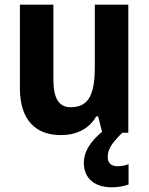

<svg xmlns="http://www.w3.org/2000/svg" viewBox="-20 -567 635 820"><path d="M440 104C440 70 458 44 502 0H528V-547H385V-282C385 -171 363 -109 282 -109C230 -109 208 -149 208 -228V-547H65V-190C65 -56 131 10 240 10C304 10 360 -15 391 -70H399L416 -4C363 39 338 84 338 128C338 194 383 233 458 233C488 233 511 227 529 221V134C518 139 500 143 482 143C456 143 440 130 440 104Z"/></svg>

Font: Noto Sans Lao Looped SemiCondensed
Style: Bold
Weight: 700
Width: 4
Designer: Mark Frömberg, Ben Mitchell
Foundry: The Fontpad Ltd
Version: Version 1.002